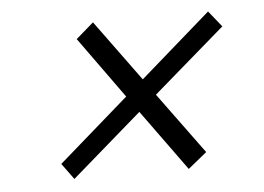

<svg xmlns="http://www.w3.org/2000/svg" viewBox="-38 -604 675 490"><g transform="rotate(-5 299.5 -359.0)"><path d="M134 -161 104 -202 284 -359 171 -516 216 -555 330 -399 511 -557 544 -516 360 -357 475 -200 427 -161 314 -317Z"/></g></svg>

Font: Red Hat Display
Style: Italic
Weight: 300
Italic angle: -12°
Designer: Pentagram, MCKL
Foundry: Pentagram, MCKL
Version: Version 1.023